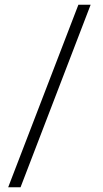

<svg xmlns="http://www.w3.org/2000/svg" viewBox="-20 -731 437 812"><path d="M66.9 61H14.6L311.5 -710.9H363.3Z"/></svg>

Font: Vazirmatn RD UI ExtraLight
Style: Regular
Weight: 200
Designer: Saber Rastikerdar
Foundry: Saber Rastikerdar
Version: Version 33.003